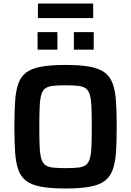

<svg xmlns="http://www.w3.org/2000/svg" viewBox="-20 -1066 747 1094"><path d="M353 8Q269 8 214.5 -2Q160 -12 129 -35.5Q98 -59 84 -99.5Q70 -140 66 -200Q62 -260 62 -344Q62 -428 66 -488Q70 -548 84 -588.5Q98 -629 129 -652.5Q160 -676 214.5 -686Q269 -696 353 -696Q437 -696 491.5 -686Q546 -676 577 -652.5Q608 -629 622.5 -588.5Q637 -548 641 -488Q645 -428 645 -344Q645 -260 641 -200Q637 -140 622.5 -99.5Q608 -59 577 -35.5Q546 -12 491.5 -2Q437 8 353 8ZM353 -108Q397 -108 424.5 -111Q452 -114 468 -125Q484 -136 491.5 -161Q499 -186 501 -230Q503 -274 503 -344Q503 -414 501 -458Q499 -502 491.5 -527Q484 -552 468 -563Q452 -574 424.5 -577Q397 -580 353 -580Q310 -580 282.5 -577Q255 -574 239 -563Q223 -552 215.5 -527Q208 -502 206 -458Q204 -414 204 -344Q204 -274 206 -230Q208 -186 215.5 -161Q223 -136 239 -125Q255 -114 282.5 -111Q310 -108 353 -108ZM194 -783V-883H307V-783ZM401 -783V-883H514V-783ZM196 -963V-1046H511V-963Z"/></svg>

Font: Saira Thin SemiBold
Style: Regular
Weight: 600
Version: Version 1.101